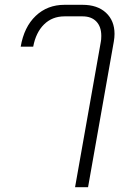

<svg xmlns="http://www.w3.org/2000/svg" viewBox="-20 -578 552 798"><path d="M399 -404Q401 -413 401 -429Q401 -467 380.5 -488.5Q360 -510 323 -510H248Q197 -510 163 -476.5Q129 -443 118 -384H66Q80 -466 128.5 -512Q177 -558 248 -558H323Q385 -558 420.5 -525Q456 -492 456 -437Q456 -422 453 -405L346 200H292Z"/></svg>

Font: Bai Jamjuree Light
Style: Italic
Weight: 300
Italic angle: -10°
Version: Version 1.000; ttfautohint (v1.6)